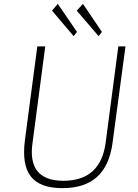

<svg xmlns="http://www.w3.org/2000/svg" viewBox="-20 -963 715 993"><path d="M279 -943 249 -908 361 -776 378 -798ZM409 -943 377 -908 490 -776 507 -798ZM562 -224 629 -723H592L526 -222C508 -94 436 -28 308 -28C182 -28 130 -95 148 -222L214 -723H173L109 -239C87 -69 147 10 303 10C456 10 541 -67 562 -224Z"/></svg>

Font: United Sans Thin
Style: Italic
Weight: 100
Italic angle: -8°
Designer: Pablo Impallari, Rodrigo Fuenzalida (Modified by Dan O. Williams)
Version: Version 1.000;PS 001.000;hotconv 1.0.88;makeotf.lib2.5.64775